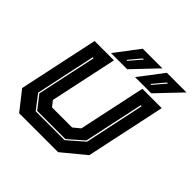

<svg xmlns="http://www.w3.org/2000/svg" viewBox="-178 -840 993 993"><g transform="rotate(45 318.0 -344.0)"><path d="M100.5 0 19.5 -103 112.5 -540H254L175.5 -172L199.5 -141.5H346.5L383.5 -172L462 -540H603.5L510.5 -103L385.5 0ZM154 -67.5H365L453 -144L523 -473.5H516L446 -146L364 -74.5H158L102 -146.5L172 -473.5H165L95 -144.5ZM392.5 -556 493 -688H636.5L511 -556ZM297.5 -587H304.5L360.5 -652.5H352.5ZM216.5 -556 317 -688H460.5L335 -556ZM473.5 -587H480.5L536.5 -652.5H528.5Z"/></g></svg>

Font: Tourney ExtraBold
Style: Italic
Weight: 800
Italic angle: -12°
Version: Version 1.015